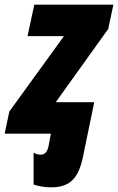

<svg xmlns="http://www.w3.org/2000/svg" viewBox="-62 -573 506 823"><path d="M157 230C237 230 274 192 293 102L342 -135H177L402 -449L424 -553H85L56 -418H212L-22 -95L-42 0H156L147 49C141 81 129 90 111 90C99 90 87 85 82 81V218C98 224 127 230 157 230Z"/></svg>

Font: Noto Sans ExtraCondensed Black
Style: Italic
Weight: 900
Width: 2
Italic angle: -12°
Designer: Monotype Design Team
Foundry: Monotype Imaging Inc.
Version: Version 2.013